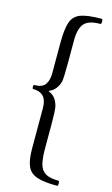

<svg xmlns="http://www.w3.org/2000/svg" viewBox="-134 -778 572 983"><g transform="rotate(15 152.0 -286.5)"><path d="M277 156Q208 156 170.5 143.5Q133 131 118.5 98.5Q104 66 104 5V-208Q104 -252 85 -271.5Q66 -291 30 -291Q26 -291 26 -302Q26 -312 30 -312Q73 -312 88.5 -334.5Q104 -357 104 -393V-556Q104 -627 116.5 -664.5Q129 -702 166 -715.5Q203 -729 277 -729Q282 -729 282 -716Q282 -702 277 -702Q214 -702 191 -674.5Q168 -647 168 -586V-469Q168 -430 167 -404Q166 -378 164 -367Q158 -345 145 -328Q132 -311 111 -303V-300Q152 -285 164 -232Q166 -220 167 -197.5Q168 -175 168 -145V-11Q168 37 175.5 68Q183 99 206.5 114Q230 129 277 129Q282 129 282 143Q282 156 277 156Z"/></g></svg>

Font: Junicode Two Beta Condensed
Style: Italic
Weight: 400
Width: 3
Italic angle: -9°
Version: Version 1.053; ttfautohint (v1.8.4)